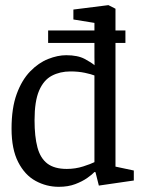

<svg xmlns="http://www.w3.org/2000/svg" viewBox="-20 -719 563 748"><path d="M209.1 8.8Q161 8.8 118.9 -14.1Q76.7 -37 50.9 -87.4Q25 -137.8 25 -217.8Q25 -297.9 45 -352.6Q65 -407.4 97.6 -440.9Q130.2 -474.4 167.4 -489.1Q204.5 -503.9 237.9 -503.9Q282.8 -503.9 310 -489.4Q337.2 -474.8 348.2 -464.8L348.2 -478.9L347.9 -495.9V-551.7H167.5V-600.2H347.9V-629.8L265.9 -643.1V-681.8L402.4 -699L429.9 -685V-600.2H468.6V-551.7H429.9V-69.9L501.3 -54.7V-15.8L365.1 4L352 -48.2L348 -48.9Q339.5 -39.4 320.1 -25.8Q300.8 -12.2 273.1 -1.7Q245.3 8.8 209.1 8.8ZM240.2 -60.9Q273.9 -60.9 304 -70.6Q334.1 -80.3 347.9 -87.3V-425Q336.2 -429.8 310.8 -435.3Q285.3 -440.7 254.4 -440.7Q213.7 -440.7 181.9 -423.9Q150.1 -407.2 132.4 -366.1Q114.6 -325 114.6 -250.8Q114.6 -186.9 125.9 -144.7Q137.2 -102.5 164.6 -81.7Q192.1 -60.9 240.2 -60.9Z"/></svg>

Font: Faustina Light
Style: Regular
Weight: 300
Designer: Alfonso Garcia
Foundry: http://www.omnibus-type.com
Version: Version 1.200